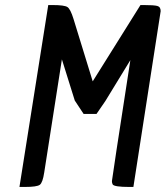

<svg xmlns="http://www.w3.org/2000/svg" viewBox="-20 -740 656 760"><path d="M616 -696 508 0H492Q432 0 426 -10Q423 -16 423 -23Q423 -30 496 -502L397 -340L362 -289H311L276 -342L225 -505L155 -57Q149 -17 137.5 -8.5Q126 0 78 0H57L171 -720H188Q235 -720 247 -712Q259 -704 271 -665L347 -418L536 -720H549Q589 -720 602.5 -716.5Q616 -713 616 -696Z"/></svg>

Font: Economica
Style: Bold Italic
Weight: 700
Designer: Vicente Lamonaca
Foundry: Vicente Lamonaca
Version: Version 1.100